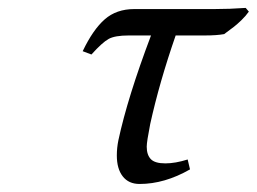

<svg xmlns="http://www.w3.org/2000/svg" viewBox="-20 -453 646 483"><path d="M496.1 -363.8H421.9Q380.9 -245.6 357.9 -141.1Q349.1 -96.2 349.1 -84Q349.1 -63.5 359.4 -52.7Q369.6 -42 396 -42Q420.9 -42 452.1 -51.8L458 -26.9Q394 9.8 331.1 9.8Q303.7 9.8 288.8 -9.3Q273.9 -28.3 273.9 -62Q273.9 -81.1 277.8 -100.1Q300.8 -207.5 359.9 -363.8H304.2Q269 -363.8 253.2 -355Q237.3 -346.2 210 -315.9L188 -324.2Q213.9 -378.4 243.4 -404.3Q272.9 -430.2 317.9 -430.2H519Q557.6 -430.2 598.1 -433.1L606 -423.8Q598.1 -412.6 587.2 -402.1Q576.2 -391.6 568.6 -385.7Q561 -379.9 543.9 -367.2Q524.9 -363.8 496.1 -363.8Z"/></svg>

Font: Linear Smooth
Style: Italic
Weight: 400
Designer: Philipp H. Poll, Flanker
Foundry: Philipp H. Poll, reworked by Flanker
Version: Version 1.061 | FøM Fix